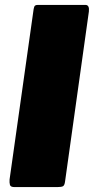

<svg xmlns="http://www.w3.org/2000/svg" viewBox="-20 -762 382 782"><path d="M328 -742Q345 -742 342 -715L245 -23Q243 -7 236.5 -3.5Q230 0 213 0H39Q23 0 20.5 -9Q18 -18 19 -31L117 -725Q119 -736 122.5 -739Q126 -742 134 -742Z"/></svg>

Font: Libre Franklin Black
Style: Italic
Weight: 900
Italic angle: -8°
Designer: Pablo Impallari, Rodrigo Fuenzalida, Nhung Nguyen
Foundry: Impallari Type
Version: Version 3.000